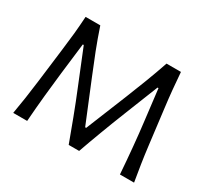

<svg xmlns="http://www.w3.org/2000/svg" viewBox="-148 -978 1298 1206"><g transform="rotate(30 501.5 -375.0)"><path d="M64 0Q74.7 -60.5 83.5 -120.4Q92.3 -180.2 101.1 -250L131.8 -497.1Q140.6 -565.9 146.5 -625.2Q152.3 -684.6 156.2 -749.5H262.7Q290 -668 319.3 -592.5Q348.6 -517.1 379.4 -442.9L500.5 -147.5H507.8L627.4 -442.4Q657.7 -517.6 686.5 -592.8Q715.3 -668 743.2 -749.5H847.7Q852.5 -685.5 858.2 -626.2Q863.8 -566.9 872.6 -497.1L903.3 -247.6Q911.6 -179.7 920.7 -121.1Q929.7 -62.5 940.4 0H837.9Q830.6 -100.6 822 -191.9Q813.5 -283.2 803.7 -362.8L776.4 -590.8H769.5L671.9 -345.2Q636.2 -255.9 602.8 -166.7Q569.3 -77.6 542 0H466.3Q439.5 -73.2 404.8 -165.3Q370.1 -257.3 334.5 -343.8L234.4 -590.8H227.5L200.2 -363.3Q190.9 -283.7 181.6 -192.4Q172.4 -101.1 165 0Z"/></g></svg>

Font: Pinar DS2-Regular
Style: Regular
Weight: 400
Designer: Amin Abedi
Version: Version 2.000